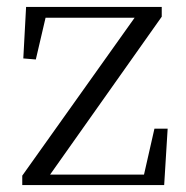

<svg xmlns="http://www.w3.org/2000/svg" viewBox="-20 -532 534 552"><path d="M44 0H452L462 -162H424L394 -30H124L445 -484V-512H55L47 -364L83 -361L111 -481H367L44 -27Z"/></svg>

Font: Noto Serif SC Light
Style: Regular
Weight: 300
Designer: Ryoko NISHIZUKA 西塚涼子 (kana & ideographs); Frank Grießhammer (Latin, Greek & Cyrillic); Wenlong ZHANG 张文龙 (bopomofo); San
Foundry: Adobe
Version: Version 2.001;hotconv 1.1.0;makeotfexe 2.6.0